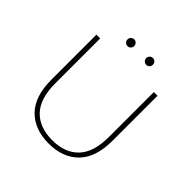

<svg xmlns="http://www.w3.org/2000/svg" viewBox="-214 -1033 1220 1220"><g transform="rotate(45 396.5 -422.5)"><path d="M397 4Q269 4 195.5 -71Q122 -146 122 -295V-700H156V-296Q156 -160 219 -93.5Q282 -27 397 -27Q512 -27 575 -93.5Q638 -160 638 -296V-700H671V-295Q671 -146 597.5 -71Q524 4 397 4ZM481 -788Q469 -788 460 -797Q451 -806 451 -818Q451 -831 460 -840Q469 -849 481 -849Q494 -849 502.5 -840Q511 -831 511 -818Q511 -806 502.5 -797Q494 -788 481 -788ZM313 -788Q301 -788 292 -797Q283 -806 283 -818Q283 -831 292 -840Q301 -849 313 -849Q326 -849 334.5 -840Q343 -831 343 -818Q343 -806 334.5 -797Q326 -788 313 -788Z"/></g></svg>

Font: Montserrat Thin ExtraLight
Style: Regular
Weight: 250
Version: Version 9.000